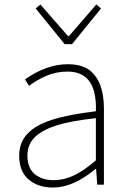

<svg xmlns="http://www.w3.org/2000/svg" viewBox="-20 -828 576 861"><path d="M66 -130Q66 -188 102.5 -227.5Q139 -267 214 -291Q289 -315 410 -329Q412 -374 403 -413Q380 -507 282 -507Q232 -507 188 -488Q144 -469 110 -443L92 -472Q189 -540 284 -540Q346 -540 382 -513Q446 -463 446 -341V0H416L411 -70H408Q308 13 218 13Q150 13 108 -23.5Q66 -60 66 -130ZM410 -109V-298Q295 -286 229 -264Q163 -242 133 -209.5Q103 -177 103 -131Q103 -74 136 -47Q169 -20 221 -20Q267 -20 312 -41.5Q357 -63 410 -109ZM140 -790 161 -808 285 -666H289L412 -808L433 -790L303 -630H270Z"/></svg>

Font: Merged Yaku Han JP Thin
Style: Regular
Weight: 250
Designer: Ryoko NISHIZUKA 西塚涼子 (kana, bopomofo & ideographs); Paul D. Hunt (Latin, Greek & Cyrillic); Sandoll Communications 산돌커뮤니
Foundry: Adobe
Version: Version 2.004